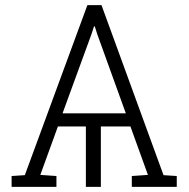

<svg xmlns="http://www.w3.org/2000/svg" viewBox="-20 -731 739 751"><path d="M25.4 0V-42.5L77.1 -45.9L321.8 -710.9H377L619.6 -45.9L671.4 -42.5V0H495.6V-42.5L558.6 -46.9L490.2 -236.3H374.5V0H315.9V-236.3H206.5L137.7 -46.9L200.7 -42.5V0ZM224.6 -287.6H472.2L360.8 -596.2L350.6 -627.9H347.7L337.9 -597.7Z"/></svg>

Font: Roboto Slab Light
Style: Regular
Weight: 300
Designer: Google
Version: Version 2.000; ttfautohint (v1.8.1.43-b0c9)